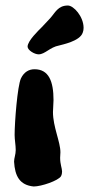

<svg xmlns="http://www.w3.org/2000/svg" viewBox="-20 -673 323 696"><path d="M201 -34C204 -40 205 -45 205 -51C205 -63 198 -77 198 -101C198 -107 199 -115 199 -121C199 -159 172 -213 172 -267C172 -281 174 -295 174 -310C174 -378 157 -422 105 -422C85 -422 67 -412 56 -389C43 -361 33 -229 33 -184C33 -166 37 -147 37 -129C37 -113 31 -100 31 -87C34 -35 51 -2 102 3C130 3 191 -18 201 -34ZM280 -555C282 -560 283 -566 283 -572C283 -613 247 -653 226 -653C190 -653 180 -627 162 -607C154 -598 143 -587 132 -575C120 -563 80 -525 80 -504C80 -491 105 -476 120 -476C143 -476 161 -502 194 -508C203 -511 270 -523 280 -555Z"/></svg>

Font: Freckle Face
Style: Regular
Weight: 400
Designer: Astigmatic (AOETI)
Foundry: Astigmatic (AOETI)
Version: Version 1.000